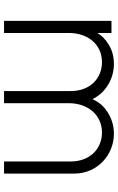

<svg xmlns="http://www.w3.org/2000/svg" viewBox="163 -746 583 949"><g transform="rotate(90 454.5 -271.5)"><path d="M143 0V-320C143 -416 201 -484 287 -484C367 -484 430 -426 430 -330V0H490V-320C490 -416 550 -484 635 -484C714 -484 778 -426 778 -330V0H838V-347C838 -461 746 -543 641 -543C600 -543 562 -531 529 -508C502 -490 483 -466 470 -437C456 -466 436 -489 409 -508C375 -531 337 -543 296 -543C259 -543 226 -534 197 -515C174 -501 156 -483 143 -461V-531H83V0Z"/></g></svg>

Font: Plus Jakarta Sans Light
Style: Regular
Weight: 300
Designer: Gumpita Rahayu
Foundry: Tokotype
Version: Version 2.071;gftools[0.9.30]